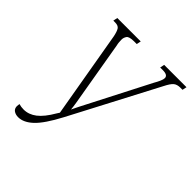

<svg xmlns="http://www.w3.org/2000/svg" viewBox="-197 -847 991 991"><g transform="rotate(45 298.5 -352.0)"><path d="M92 10Q73 10 60 1Q47 -8 47 -27Q47 -33 49 -43Q66 -38 84 -38Q121 -38 153.5 -63Q186 -88 219 -145L228 -159L146 -634Q140 -664 131.5 -677Q123 -690 100 -690H87L92 -714H263L258 -690H239Q203 -690 194.5 -677.5Q186 -665 186 -651Q186 -641 187 -630.5Q188 -620 190 -613L251 -256Q253 -243 254.5 -232.5Q256 -222 257 -211Q263 -223 267.5 -233Q272 -243 279 -256L462 -612Q472 -629 478.5 -644Q485 -659 485 -668Q485 -690 448 -690H429L434 -714H597L592 -690H577Q553 -690 539.5 -679Q526 -668 509 -634L259 -157Q210 -64 170.5 -27Q131 10 92 10Z"/></g></svg>

Font: Noto Serif ExtraCondensed ExtraLight
Style: Italic
Weight: 200
Width: 2
Italic angle: -12°
Designer: Monotype Design Team
Foundry: Monotype Imaging Inc.
Version: Version 2.014; ttfautohint (v1.8.4.7-5d5b)